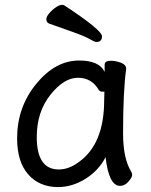

<svg xmlns="http://www.w3.org/2000/svg" viewBox="-20 -739 615 783"><path d="M219.7 -47.9Q261.7 -47.9 302.7 -79.1Q404.8 -152.8 404.8 -330.1L405.8 -365.2H397Q387.7 -365.2 382.8 -372.1Q354 -421.9 297.9 -421.9Q240.7 -421.9 185.3 -352.1Q129.9 -282.2 129.9 -180.2Q129.9 -47.9 219.7 -47.9ZM216.8 23.9Q140.6 23.9 95.2 -27.6Q49.8 -79.1 49.8 -174.8Q49.8 -301.8 127.7 -397Q205.6 -492.2 302.7 -492.2Q384.8 -492.2 406.7 -445.8V-475.1Q406.7 -491.2 431.6 -491.2Q451.7 -491.2 473.1 -483.2Q494.6 -475.1 494.6 -458Q481.9 -368.2 481.9 -194.8Q481.9 -91.8 515.6 -38.1Q519 -32.2 519 -24.9Q519 -16.1 503.9 1.5Q488.8 19 469.7 19Q423.8 19 410.6 -98.1Q382.8 -43.9 328.9 -10Q274.9 23.9 216.8 23.9ZM373 -567.9Q365.7 -567.9 345.2 -579.8Q324.7 -591.8 277.3 -608.4Q230 -625 179.7 -643.1Q168.9 -647.9 168.9 -661.1Q168.9 -670.9 180.9 -685.1Q192.9 -699.2 207.8 -709.2Q222.7 -719.2 231.9 -719.2Q238.8 -719.2 242.7 -716.8Q396 -616.2 396 -590.8Q396 -567.9 373 -567.9Z"/></svg>

Font: LXGW WenKai GB Screen
Style: Regular
Weight: 400
Designer: LXGW / Fontworks Inc.
Foundry: LXGW / Fontworks Inc.
Version: Version 1.321;February 19, 2024;FontCreator 14.0.0.2901 64-b